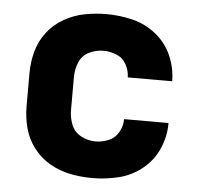

<svg xmlns="http://www.w3.org/2000/svg" viewBox="-44 -584 665 637"><g transform="rotate(5 288.0 -265.0)"><path d="M286 8Q330 8 373 -2.5Q416 -13 451 -41Q486 -69 504 -110Q522 -151 522 -195V-196H374V-195Q374 -173 362.5 -152.5Q351 -132 329.5 -123Q308 -114 286 -114Q261 -114 238 -126Q215 -138 205.5 -161.5Q196 -185 196 -210V-320Q196 -345 205.5 -369Q215 -393 238 -404.5Q261 -416 286 -416Q308 -416 329.5 -407.5Q351 -399 362.5 -378Q374 -357 374 -335H522Q522 -379 504 -420Q486 -461 451 -489Q416 -517 373 -527.5Q330 -538 286 -538Q249 -538 213 -531Q177 -524 144.5 -505.5Q112 -487 89.5 -457.5Q67 -428 57.5 -392.5Q48 -357 48 -320V-210Q48 -173 57.5 -137.5Q67 -102 89.5 -72.5Q112 -43 144.5 -24.5Q177 -6 213 1Q249 8 286 8Z"/></g></svg>

Font: Iosevka Sparkle Heavy
Style: Regular
Weight: 900
Designer: Belleve Invis
Foundry: Belleve Invis
Version: Version 4.5.0; ttfautohint (v1.8.3)